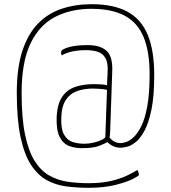

<svg xmlns="http://www.w3.org/2000/svg" viewBox="-20 -707 813 915"><path d="M403 188Q348 188 297 181.5Q246 175 203 151.5Q160 128 128 79Q96 30 78 -53.5Q60 -137 60 -265Q60 -383 86.5 -464Q113 -545 160.5 -594Q208 -643 273.5 -665Q339 -687 417 -687Q521 -687 587 -651.5Q653 -616 684 -541Q715 -466 715 -349Q715 -248 701.5 -183.5Q688 -119 667.5 -82Q647 -45 624.5 -28Q602 -11 583 -7Q564 -3 555 -3Q531 -3 512.5 -14Q494 -25 487 -36L494 -63Q506 -44 521 -34.5Q536 -25 555 -25Q563 -25 579 -29.5Q595 -34 614.5 -51Q634 -68 652 -103Q670 -138 681.5 -198.5Q693 -259 693 -352Q693 -461 664.5 -530Q636 -599 574.5 -632Q513 -665 415 -665Q318 -665 243 -626.5Q168 -588 125.5 -500Q83 -412 83 -263Q83 -144 99.5 -65Q116 14 145.5 60.5Q175 107 215 129.5Q255 152 302 159Q349 166 401 166Q464 166 508.5 155.5Q553 145 583.5 130.5Q614 116 635 103Q635 103 638.5 111Q642 119 642 127Q642 131 612.5 146Q583 161 529 174.5Q475 188 403 188ZM383 -22Q404 -22 427 -27.5Q450 -33 466 -41Q482 -49 482 -56L490 -279Q475 -282 456 -283.5Q437 -285 423 -285Q383 -285 349 -273.5Q315 -262 294.5 -232Q274 -202 272 -147Q270 -92 285.5 -65Q301 -38 327 -30Q353 -22 383 -22ZM376 -1Q341 0 311.5 -10.5Q282 -21 265 -53Q248 -85 250 -148Q253 -212 276.5 -246Q300 -280 339 -293Q378 -306 426 -306Q443 -306 460 -305Q477 -304 490 -301Q490 -301 491 -324Q492 -347 493 -367Q495 -409 482 -431Q469 -453 445 -460.5Q421 -468 390 -468Q354 -468 325.5 -462Q297 -456 274 -443Q273 -446 272 -449Q271 -452 271 -457Q271 -465 280 -471Q298 -481 326.5 -486.5Q355 -492 399 -492Q457 -492 487 -465.5Q517 -439 515 -371L507 -139Q506 -103 505 -82.5Q504 -62 502 -51Q501 -41 499 -37Q497 -33 494 -31Q483 -24 454 -12.5Q425 -1 376 -1Z"/></svg>

Font: Yanone Kaffeesatz ExtraLight ExtraLight
Style: Regular
Weight: 250
Version: Version 2.003